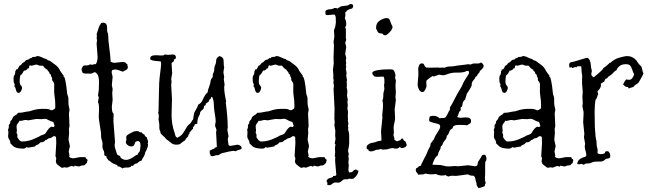

<svg xmlns="http://www.w3.org/2000/svg" viewBox="-20 -812 3199 948"><path d="M85.9 -255.9 117.2 -261.7Q125 -261.7 127.4 -263.2Q129.9 -264.6 148.4 -269.5Q167 -274.4 183.6 -274.4H207Q218.8 -274.4 224.6 -271Q230.5 -267.6 235.4 -267.6Q240.2 -267.6 252 -276.4Q252.9 -280.3 252.9 -284.2V-293Q252.9 -317.4 249.5 -336.4Q246.1 -355.5 247.6 -377.9Q249 -400.4 244.6 -405.8Q240.2 -411.1 238.3 -414.6Q236.3 -418 237.3 -421.9Q238.3 -425.8 234.9 -431.2Q231.4 -436.5 231.9 -439Q232.4 -441.4 231 -443.4Q229.5 -445.3 228 -445.8Q226.6 -446.3 225.1 -448.2Q223.6 -450.2 224.1 -451.2Q224.6 -452.1 223.1 -455.1Q221.7 -458 218.3 -460.4Q214.8 -462.9 213.9 -467.8Q201.2 -473.6 192.4 -487.3Q187.5 -488.3 182.1 -487.8Q176.8 -487.3 172.4 -488.8Q168 -490.2 165 -491.7Q162.1 -493.2 158.2 -493.2L135.7 -487.3Q134.8 -487.3 128.9 -489.3Q124 -488.3 124 -482.9Q124 -477.5 122.1 -474.6Q113.3 -474.6 113.3 -467.8Q108.4 -467.8 106.4 -464.8Q104.5 -461.9 98.6 -463.9Q94.7 -457 90.8 -450.2Q86.9 -443.4 80.1 -439.5Q77.1 -423.8 77.1 -410.2Q77.1 -396.5 83 -390.6Q88.9 -384.8 88.9 -378.4Q88.9 -372.1 84 -362.8Q79.1 -353.5 72.3 -353.5Q65.4 -353.5 63 -357.4Q60.5 -361.3 59.1 -366.2Q57.6 -371.1 56.6 -376.5Q55.7 -381.8 49.8 -387.7Q52.7 -387.7 52.7 -392.6Q52.7 -397.5 49.8 -401.4Q46.9 -405.3 46.9 -422.9Q46.9 -440.4 54.7 -445.3Q53.7 -445.3 53.7 -447.3L55.7 -456.1Q54.7 -456.1 54.7 -458L58.6 -463.9L57.6 -465.8Q58.6 -469.7 62 -469.2Q65.4 -468.8 67.4 -471.2Q69.3 -473.6 76.2 -487.3Q83 -489.3 85.4 -493.7Q87.9 -498 92.8 -502Q100.6 -504.9 103.5 -509.3Q106.4 -513.7 110.8 -515.6Q115.2 -517.6 120.6 -518.6Q126 -519.5 127.9 -525.4L130.9 -524.4Q135.7 -524.4 137.7 -527.8Q139.6 -531.2 148.9 -531.2Q158.2 -531.2 159.2 -533.2Q160.2 -535.2 167 -535.2Q173.8 -535.2 188 -528.3Q202.1 -521.5 205.1 -521.5H208Q214.8 -513.7 226.6 -511.7Q240.2 -501 253.4 -491.7Q266.6 -482.4 274.4 -467.8Q276.4 -465.8 275.9 -464.8Q275.4 -463.9 278.3 -460.4Q281.2 -457 284.2 -452.1Q287.1 -447.3 290 -443.8Q293 -440.4 293.5 -440.9Q293.9 -441.4 293.9 -433.6L294.9 -432.6L297.9 -430.7Q303.7 -416 307.6 -385.7Q311.5 -355.5 311.5 -351.1Q311.5 -346.7 313 -344.2Q314.5 -341.8 316.4 -334.5Q318.4 -327.1 317.9 -314Q317.4 -300.8 318.8 -292.5Q320.3 -284.2 321.8 -278.8Q323.2 -273.4 323.2 -267.6L320.3 -252.9L323.2 -189.5L320.3 -175.8L321.3 -154.3L318.4 -122.1L325.2 -90.8L319.3 -64.5L323.2 -43.9Q323.2 -40 320.3 -38.1Q330.1 -30.3 343.8 -30.3L374 -36.1H401.4Q403.3 -34.2 403.3 -32.2Q403.3 -30.3 405.8 -28.3Q408.2 -26.4 410.2 -25.4Q412.1 -24.4 412.1 -20.5Q412.1 -16.6 410.2 -14.2Q408.2 -11.7 410.2 -6.8Q404.3 -5.9 402.8 -2.4Q401.4 1 397.9 2.9Q394.5 4.9 387.7 4.9Q380.9 4.9 371.1 9.8Q367.2 8.8 361.3 8.8L349.6 5.9Q347.7 5.9 347.2 8.3Q346.7 10.7 343.8 10.7L335.9 7.8Q328.1 7.8 320.8 11.7Q313.5 15.6 309.6 15.6Q305.7 15.6 299.8 13.7L287.1 16.6Q284.2 16.6 279.3 12.7Q274.4 8.8 265.1 2Q255.9 -4.9 255.9 -16.6L257.8 -30.3L253.9 -41L257.8 -105.5L256.8 -132.8Q256.8 -139.6 246.1 -139.6Q243.2 -139.6 239.7 -136.7Q236.3 -133.8 232.9 -131.8Q229.5 -129.9 226.1 -129.9Q222.7 -129.9 218.8 -127.9Q214.8 -126 212.4 -123.5Q210 -121.1 204.1 -120.1Q196.3 -109.4 183.6 -109.4H180.7Q177.7 -108.4 175.8 -105.5Q173.8 -102.5 170.4 -100.1Q167 -97.7 161.6 -96.2Q156.2 -94.7 153.3 -88.9L120.1 -83Q115.2 -83 111.3 -85.9Q103.5 -78.1 95.7 -78.1Q56.6 -78.1 43.9 -91.8Q39.1 -97.7 32.2 -102.5L29.3 -116.2Q27.3 -121.1 24.9 -124Q22.5 -127 21 -132.8Q19.5 -138.7 20.5 -146Q21.5 -153.3 21.5 -160.2L19.5 -170.9L23.4 -181.6V-191.4Q23.4 -195.3 25.4 -197.3Q27.3 -199.2 29.3 -202.1Q31.2 -205.1 30.3 -208.5Q29.3 -211.9 35.2 -217.8Q41 -223.6 41 -226.1Q41 -228.5 44.4 -233.9Q47.9 -239.3 56.2 -243.2Q64.5 -247.1 69.3 -254.9Q78.1 -255.9 85.9 -255.9ZM235.4 -186.5 243.2 -184.6Q245.1 -184.6 246.6 -187Q248 -189.5 250 -189.5L243.2 -210Q231.4 -211.9 220.2 -218.8Q209 -225.6 202.1 -225.6L184.6 -223.6L159.2 -224.6L120.1 -217.8L107.4 -219.7Q99.6 -219.7 91.8 -216.8Q84 -213.9 76.2 -215.8Q74.2 -210 67.4 -202.1Q60.5 -194.3 62 -183.6Q63.5 -172.9 63.5 -166L61.5 -157.2Q61.5 -155.3 63 -153.3Q64.5 -151.4 65.4 -148.9Q66.4 -146.5 65.9 -143.6Q65.4 -140.6 65.4 -136.7Q65.4 -132.8 69.8 -127.9Q74.2 -123 76.2 -118.2L77.1 -119.1Q79.1 -119.1 80.6 -116.2Q82 -113.3 89.8 -113.3Q123 -113.3 158.2 -130.9L170.9 -136.7Q180.7 -143.6 191.9 -146.5Q203.1 -149.4 207 -157.2Q222.7 -183.6 234.4 -186.5Z M641.6 -163.1 658.2 -165Q663.1 -165 667.5 -161.1Q671.9 -157.2 678.7 -159.2Q681.6 -152.3 693.4 -147.5Q694.3 -138.7 705.1 -133.8Q706.1 -126 709 -120.6Q711.9 -115.2 710.9 -107.4V-105.5L708 -103.5Q708 -101.6 709.5 -101.6Q710.9 -101.6 710.9 -96.2Q710.9 -90.8 706.5 -79.1Q702.1 -67.4 697.3 -60.5Q695.3 -46.9 689.5 -38.6Q683.6 -30.3 678.7 -18.6Q669.9 -17.6 663.1 -10.7Q656.2 -3.9 653.3 -4.4Q650.4 -4.9 645 -2Q639.6 1 636.7 7.8L631.8 5.9Q628.9 5.9 627 9.3Q625 12.7 619.1 14.2Q613.3 15.6 603.5 15.1Q593.8 14.6 584 19.5Q571.3 8.8 561.5 9.8Q559.6 2.9 551.8 0.5Q543.9 -2 537.6 -5.4Q531.2 -8.8 525.9 -13.7Q520.5 -18.6 513.7 -21.5Q512.7 -27.3 508.8 -29.8Q504.9 -32.2 505.9 -40L495.1 -44.9V-48.8Q495.1 -63.5 491.7 -68.4Q488.3 -73.2 486.8 -80.1Q485.4 -86.9 485.8 -92.3Q486.3 -97.7 486.3 -104Q486.3 -110.4 482.4 -121.1Q478.5 -131.8 479 -140.1Q479.5 -148.4 478 -160.2Q476.6 -171.9 473.6 -189.5Q470.7 -207 468.8 -221.2Q466.8 -235.4 467.8 -245.6Q468.8 -255.9 468.8 -265.6V-282.2Q468.8 -294.9 466.3 -300.8Q463.9 -306.6 463.9 -309.6L467.8 -330.1L463.9 -340.8L467.8 -368.2L468.8 -404.3Q468.8 -433.6 461.4 -444.3Q454.1 -455.1 448.7 -455.1Q443.4 -455.1 437.5 -451.2Q431.6 -447.3 423.3 -448.2Q415 -449.2 410.2 -449.2L403.3 -448.2L388.7 -451.2Q382.8 -462.9 382.8 -468.8Q382.8 -474.6 385.7 -478.5Q388.7 -482.4 390.6 -487.3Q397.5 -489.3 408.7 -489.3Q419.9 -489.3 424.8 -495.1Q427.7 -492.2 432.6 -492.2Q437.5 -492.2 442.4 -494.1Q447.3 -496.1 453.1 -495.1Q461.9 -508.8 461.9 -531.2L457 -596.7L459 -612.3L457 -627Q459 -632.8 459 -634.8L457 -640.6Q457 -643.6 461.4 -656.7Q465.8 -669.9 467.8 -676.3Q469.7 -682.6 471.2 -685.5Q472.7 -688.5 475.6 -691.4Q478.5 -694.3 478.5 -698.2H482.4L488.3 -700.2Q508.8 -700.2 508.8 -675.8V-663.1Q508.8 -654.3 513.7 -644.5Q514.6 -610.4 519.5 -576.7Q524.4 -543 526.4 -507.8Q535.2 -502 546.9 -502L583 -505.9Q597.7 -505.9 601.6 -500.5Q605.5 -495.1 609.4 -495.1L608.4 -492.2L611.3 -481.4Q611.3 -470.7 602.5 -466.8Q593.8 -462.9 586.9 -458Q559.6 -468.8 549.8 -468.8Q540 -468.8 534.2 -465.8Q531.2 -460 531.2 -455.1L536.1 -432.6L532.2 -391.6L536.1 -372.1L534.2 -352.5L536.1 -318.4L532.2 -286.1Q532.2 -255.9 540 -252Q541 -251 541 -247.1L540 -213.9L547.9 -111.3L545.9 -94.7Q545.9 -87.9 549.8 -76.2Q553.7 -64.5 555.7 -57.6Q557.6 -50.8 559.6 -48.3Q561.5 -45.9 565.4 -44.9Q569.3 -43.9 571.8 -42Q574.2 -40 574.2 -38.1Q574.2 -36.1 576.2 -33.2Q578.1 -30.3 585.9 -26.4Q593.8 -22.5 602.1 -22.5Q610.4 -22.5 619.6 -26.4Q628.9 -30.3 635.7 -34.7Q642.6 -39.1 648.4 -43.5Q654.3 -47.9 661.1 -48.8L660.2 -50.8Q660.2 -54.7 664.6 -58.1Q668.9 -61.5 670.9 -67.4L673.8 -92.8Q673.8 -115.2 661.6 -115.2Q649.4 -115.2 647 -107.4Q644.5 -99.6 639.6 -91.8Q634.8 -88.9 628.9 -88.9Q612.3 -88.9 601.6 -105.5V-114.3Q601.6 -120.1 605.5 -120.1Q603.5 -122.1 603.5 -125V-137.7Q605.5 -144.5 616.7 -150.4Q627.9 -156.2 633.3 -159.2Q638.7 -162.1 641.6 -163.1Z M1109.4 -63.5 1085 -57.6Q1077.1 -57.6 1069.8 -52.7Q1062.5 -47.9 1058.6 -46.4Q1054.7 -44.9 1052.2 -45.4Q1049.8 -45.9 1047.9 -45.9L1032.2 -41H1026.4L1023.4 -42Q1019.5 -40 1020 -43Q1020.5 -45.9 1019 -48.8Q1017.6 -51.8 1016.6 -52.7Q1015.6 -53.7 1015.6 -58.6V-69.3Q1022.5 -70.3 1026.4 -73.7Q1030.3 -77.1 1038.1 -77.1Q1038.1 -83 1043.5 -83.5Q1048.8 -84 1050.8 -87.9L1046.9 -159.2L1048.8 -168.9Q1048.8 -174.8 1045.4 -180.7Q1042 -186.5 1042 -194.3L1044.9 -210.9Q1044.9 -224.6 1042.5 -237.8Q1040 -251 1038.1 -266.6Q1036.1 -282.2 1035.6 -299.8Q1035.2 -317.4 1027.3 -334H1025.4Q1023.4 -334 1022.5 -330.1Q1021.5 -326.2 1019.5 -324.2Q1011.7 -319.3 1010.7 -310.5Q1006.8 -308.6 1003.9 -305.7Q1001 -302.7 996.1 -300.8V-298.8Q997.1 -293.9 993.7 -292Q990.2 -290 987.3 -288.1V-286.1Q987.3 -275.4 980 -270Q972.7 -264.6 969.7 -259.8Q966.8 -254.9 967.3 -252.4Q967.8 -250 966.8 -247.6Q965.8 -245.1 964.8 -244.1Q954.1 -227.5 954.1 -201.2L941.4 -198.2Q941.4 -190.4 936.5 -187.5Q931.6 -184.6 933.6 -175.8Q927.7 -173.8 924.8 -168Q921.9 -162.1 916 -159.2V-156.2Q916 -151.4 913.1 -149.9Q910.2 -148.4 910.2 -143.6Q910.2 -138.7 904.3 -133.8Q898.4 -128.9 897 -125Q895.5 -121.1 893.6 -119.1L881.8 -111.3Q874 -105.5 869.6 -101.6Q865.2 -97.7 851.1 -97.7Q836.9 -97.7 828.1 -104Q819.3 -110.4 814 -115.2Q808.6 -120.1 800.8 -125Q795.9 -132.8 786.1 -140.6Q776.4 -148.4 773.9 -152.8Q771.5 -157.2 772 -160.2Q772.5 -163.1 769.5 -167Q766.6 -170.9 766.6 -182.6V-198.2Q762.7 -221.7 762.7 -223.6L764.6 -240.2L760.7 -258.8L762.7 -260.7L764.6 -347.7Q764.6 -404.3 770 -444.8Q775.4 -485.4 775.4 -494.6Q775.4 -503.9 773.4 -508.8Q760.7 -510.7 747.6 -511.2Q734.4 -511.7 722.7 -517.6Q721.7 -519.5 721.7 -524.4Q721.7 -541 757.8 -539.1Q766.6 -538.1 771.5 -538.1H780.3Q784.2 -538.1 789.1 -539.1L793 -543L810.5 -541L832 -543Q848.6 -543 848.6 -528.3Q848.6 -520.5 837.9 -517.6Q838.9 -516.6 838.9 -512.7Q838.9 -508.8 833 -505.4Q827.1 -502 827.1 -499L830.1 -450.2L825.2 -420.9L827.1 -409.2L825.2 -392.6L829.1 -324.2L827.1 -244.1Q827.1 -198.2 841.8 -157.2Q843.8 -150.4 845.7 -143.1Q847.7 -135.7 854.5 -131.8Q873 -139.6 881.8 -151.9Q890.6 -164.1 895 -172.4Q899.4 -180.7 903.8 -187Q908.2 -193.4 911.6 -195.8Q915 -198.2 918.9 -202.1Q922.9 -206.1 925.8 -211.9Q928.7 -217.8 933.6 -222.7Q935.5 -232.4 936.5 -242.7Q937.5 -252.9 940.4 -257.8Q958 -287.1 958 -294.9Q971.7 -300.8 979.5 -316.4Q993.2 -347.7 1004.9 -355.5Q1006.8 -370.1 1013.2 -385.7Q1019.5 -401.4 1019.5 -409.7Q1019.5 -418 1031.2 -433.6Q1030.3 -434.6 1030.3 -440.9Q1030.3 -447.3 1034.2 -453.1Q1038.1 -459 1038.1 -470.2Q1038.1 -481.4 1040.5 -485.8Q1043 -490.2 1044.9 -497.1Q1046.9 -503.9 1046.9 -508.8Q1046.9 -513.7 1047.9 -517.6Q1047.9 -525.4 1063.5 -535.2Q1082 -530.3 1083.5 -517.1Q1085 -503.9 1085 -489.3L1086.9 -480.5L1083 -455.1L1086.9 -431.6L1085 -421.9L1088.9 -394.5L1086.9 -381.8Q1086.9 -365.2 1090.3 -343.8Q1093.8 -322.3 1095.2 -317.9Q1096.7 -313.5 1096.7 -310.5Q1096.7 -307.6 1094.7 -306.6Q1104.5 -230.5 1104.5 -181.6L1102.5 -170.9L1108.4 -139.6L1104.5 -126L1108.4 -95.7Q1112.3 -91.8 1119.1 -91.8L1152.3 -97.7Q1157.2 -97.7 1165 -93.3Q1172.9 -88.9 1172.9 -82Q1172.9 -75.2 1164.1 -73.2Q1155.3 -71.3 1151.9 -69.8Q1148.4 -68.4 1147 -66.9Q1145.5 -65.4 1143.6 -65.4L1131.8 -67.4Z M1266.6 -255.9 1297.9 -261.7Q1305.7 -261.7 1308.1 -263.2Q1310.5 -264.6 1329.1 -269.5Q1347.7 -274.4 1364.3 -274.4H1387.7Q1399.4 -274.4 1405.3 -271Q1411.1 -267.6 1416 -267.6Q1420.9 -267.6 1432.6 -276.4Q1433.6 -280.3 1433.6 -284.2V-293Q1433.6 -317.4 1430.2 -336.4Q1426.8 -355.5 1428.2 -377.9Q1429.7 -400.4 1425.3 -405.8Q1420.9 -411.1 1418.9 -414.6Q1417 -418 1418 -421.9Q1418.9 -425.8 1415.5 -431.2Q1412.1 -436.5 1412.6 -439Q1413.1 -441.4 1411.6 -443.4Q1410.2 -445.3 1408.7 -445.8Q1407.2 -446.3 1405.8 -448.2Q1404.3 -450.2 1404.8 -451.2Q1405.3 -452.1 1403.8 -455.1Q1402.3 -458 1398.9 -460.4Q1395.5 -462.9 1394.5 -467.8Q1381.8 -473.6 1373 -487.3Q1368.2 -488.3 1362.8 -487.8Q1357.4 -487.3 1353 -488.8Q1348.6 -490.2 1345.7 -491.7Q1342.8 -493.2 1338.9 -493.2L1316.4 -487.3Q1315.4 -487.3 1309.6 -489.3Q1304.7 -488.3 1304.7 -482.9Q1304.7 -477.5 1302.7 -474.6Q1293.9 -474.6 1293.9 -467.8Q1289.1 -467.8 1287.1 -464.8Q1285.2 -461.9 1279.3 -463.9Q1275.4 -457 1271.5 -450.2Q1267.6 -443.4 1260.7 -439.5Q1257.8 -423.8 1257.8 -410.2Q1257.8 -396.5 1263.7 -390.6Q1269.5 -384.8 1269.5 -378.4Q1269.5 -372.1 1264.6 -362.8Q1259.8 -353.5 1252.9 -353.5Q1246.1 -353.5 1243.7 -357.4Q1241.2 -361.3 1239.7 -366.2Q1238.3 -371.1 1237.3 -376.5Q1236.3 -381.8 1230.5 -387.7Q1233.4 -387.7 1233.4 -392.6Q1233.4 -397.5 1230.5 -401.4Q1227.5 -405.3 1227.5 -422.9Q1227.5 -440.4 1235.4 -445.3Q1234.4 -445.3 1234.4 -447.3L1236.3 -456.1Q1235.4 -456.1 1235.4 -458L1239.3 -463.9L1238.3 -465.8Q1239.3 -469.7 1242.7 -469.2Q1246.1 -468.8 1248 -471.2Q1250 -473.6 1256.8 -487.3Q1263.7 -489.3 1266.1 -493.7Q1268.6 -498 1273.4 -502Q1281.2 -504.9 1284.2 -509.3Q1287.1 -513.7 1291.5 -515.6Q1295.9 -517.6 1301.3 -518.6Q1306.6 -519.5 1308.6 -525.4L1311.5 -524.4Q1316.4 -524.4 1318.4 -527.8Q1320.3 -531.2 1329.6 -531.2Q1338.9 -531.2 1339.8 -533.2Q1340.8 -535.2 1347.7 -535.2Q1354.5 -535.2 1368.7 -528.3Q1382.8 -521.5 1385.7 -521.5H1388.7Q1395.5 -513.7 1407.2 -511.7Q1420.9 -501 1434.1 -491.7Q1447.3 -482.4 1455.1 -467.8Q1457 -465.8 1456.5 -464.8Q1456.1 -463.9 1459 -460.4Q1461.9 -457 1464.8 -452.1Q1467.8 -447.3 1470.7 -443.8Q1473.6 -440.4 1474.1 -440.9Q1474.6 -441.4 1474.6 -433.6L1475.6 -432.6L1478.5 -430.7Q1484.4 -416 1488.3 -385.7Q1492.2 -355.5 1492.2 -351.1Q1492.2 -346.7 1493.7 -344.2Q1495.1 -341.8 1497.1 -334.5Q1499 -327.1 1498.5 -314Q1498 -300.8 1499.5 -292.5Q1501 -284.2 1502.4 -278.8Q1503.9 -273.4 1503.9 -267.6L1501 -252.9L1503.9 -189.5L1501 -175.8L1502 -154.3L1499 -122.1L1505.9 -90.8L1500 -64.5L1503.9 -43.9Q1503.9 -40 1501 -38.1Q1510.7 -30.3 1524.4 -30.3L1554.7 -36.1H1582Q1584 -34.2 1584 -32.2Q1584 -30.3 1586.4 -28.3Q1588.9 -26.4 1590.8 -25.4Q1592.8 -24.4 1592.8 -20.5Q1592.8 -16.6 1590.8 -14.2Q1588.9 -11.7 1590.8 -6.8Q1585 -5.9 1583.5 -2.4Q1582 1 1578.6 2.9Q1575.2 4.9 1568.4 4.9Q1561.5 4.9 1551.8 9.8Q1547.9 8.8 1542 8.8L1530.3 5.9Q1528.3 5.9 1527.8 8.3Q1527.3 10.7 1524.4 10.7L1516.6 7.8Q1508.8 7.8 1501.5 11.7Q1494.1 15.6 1490.2 15.6Q1486.3 15.6 1480.5 13.7L1467.8 16.6Q1464.8 16.6 1460 12.7Q1455.1 8.8 1445.8 2Q1436.5 -4.9 1436.5 -16.6L1438.5 -30.3L1434.6 -41L1438.5 -105.5L1437.5 -132.8Q1437.5 -139.6 1426.8 -139.6Q1423.8 -139.6 1420.4 -136.7Q1417 -133.8 1413.6 -131.8Q1410.2 -129.9 1406.7 -129.9Q1403.3 -129.9 1399.4 -127.9Q1395.5 -126 1393.1 -123.5Q1390.6 -121.1 1384.8 -120.1Q1377 -109.4 1364.3 -109.4H1361.3Q1358.4 -108.4 1356.4 -105.5Q1354.5 -102.5 1351.1 -100.1Q1347.7 -97.7 1342.3 -96.2Q1336.9 -94.7 1334 -88.9L1300.8 -83Q1295.9 -83 1292 -85.9Q1284.2 -78.1 1276.4 -78.1Q1237.3 -78.1 1224.6 -91.8Q1219.7 -97.7 1212.9 -102.5L1210 -116.2Q1208 -121.1 1205.6 -124Q1203.1 -127 1201.7 -132.8Q1200.2 -138.7 1201.2 -146Q1202.1 -153.3 1202.1 -160.2L1200.2 -170.9L1204.1 -181.6V-191.4Q1204.1 -195.3 1206.1 -197.3Q1208 -199.2 1210 -202.1Q1211.9 -205.1 1210.9 -208.5Q1210 -211.9 1215.8 -217.8Q1221.7 -223.6 1221.7 -226.1Q1221.7 -228.5 1225.1 -233.9Q1228.5 -239.3 1236.8 -243.2Q1245.1 -247.1 1250 -254.9Q1258.8 -255.9 1266.6 -255.9ZM1416 -186.5 1423.8 -184.6Q1425.8 -184.6 1427.2 -187Q1428.7 -189.5 1430.7 -189.5L1423.8 -210Q1412.1 -211.9 1400.9 -218.8Q1389.6 -225.6 1382.8 -225.6L1365.2 -223.6L1339.8 -224.6L1300.8 -217.8L1288.1 -219.7Q1280.3 -219.7 1272.5 -216.8Q1264.6 -213.9 1256.8 -215.8Q1254.9 -210 1248 -202.1Q1241.2 -194.3 1242.7 -183.6Q1244.1 -172.9 1244.1 -166L1242.2 -157.2Q1242.2 -155.3 1243.7 -153.3Q1245.1 -151.4 1246.1 -148.9Q1247.1 -146.5 1246.6 -143.6Q1246.1 -140.6 1246.1 -136.7Q1246.1 -132.8 1250.5 -127.9Q1254.9 -123 1256.8 -118.2L1257.8 -119.1Q1259.8 -119.1 1261.2 -116.2Q1262.7 -113.3 1270.5 -113.3Q1303.7 -113.3 1338.9 -130.9L1351.6 -136.7Q1361.3 -143.6 1372.6 -146.5Q1383.8 -149.4 1387.7 -157.2Q1403.3 -183.6 1415 -186.5Z M1640.6 51.8 1634.8 -14.6V-32.2L1636.7 -34.2L1632.8 -40L1634.8 -58.6L1633.8 -79.1Q1633.8 -88.9 1636.7 -97.7Q1632.8 -101.6 1632.8 -105.5L1636.7 -125L1634.8 -143.6L1635.7 -166L1630.9 -194.3L1632.8 -209L1630.9 -225.6L1631.8 -276.4L1627 -372.1L1628.9 -389.6L1626 -403.3Q1626 -408.2 1627 -411.6Q1627.9 -415 1627 -419.9Q1625 -424.8 1625.5 -429.2Q1626 -433.6 1626 -439.5L1624 -467.8L1627.9 -500Q1627 -507.8 1627 -516.6V-533.2L1628.9 -586.9L1627 -605.5L1630.9 -631.8L1628.9 -662.1Q1628.9 -664.1 1631.8 -670.4Q1634.8 -676.8 1635.3 -681.2Q1635.7 -685.5 1637.2 -692.4Q1638.7 -699.2 1638.2 -708.5Q1637.7 -717.8 1637.7 -725.1Q1637.7 -732.4 1632.8 -739.3L1627 -740.2L1599.6 -737.3Q1586.9 -737.3 1586.9 -743.2V-757.8Q1593.8 -765.6 1607.9 -766.1Q1622.1 -766.6 1630.9 -772.5H1636.7Q1642.6 -772.5 1645.5 -769.5L1664.1 -781.2H1668L1697.3 -785.2Q1701.2 -787.1 1704.6 -789.6Q1708 -792 1714.4 -792Q1720.7 -792 1723.6 -785.2Q1723.6 -771.5 1716.3 -769.5Q1709 -767.6 1704.6 -766.1Q1700.2 -764.6 1698.2 -762.2Q1696.3 -759.8 1693.4 -761.7Q1691.4 -753.9 1684.6 -751Q1685.5 -747.1 1685.5 -739.3Q1685.5 -731.4 1682.6 -721.7Q1689.5 -709 1689.5 -695.3Q1689.5 -681.6 1687 -681.6Q1684.6 -681.6 1684.6 -678.7L1687.5 -668Q1688.5 -657.2 1688 -647Q1687.5 -636.7 1687.5 -626L1689.5 -615.2L1684.6 -600.6L1689.5 -580.1L1684.6 -544.9L1689.5 -527.3L1687.5 -511.7L1689.5 -501L1687.5 -491.2L1689.5 -482.4L1687.5 -471.7L1691.4 -451.2L1689.5 -438.5L1693.4 -416L1691.4 -407.2L1693.4 -397.5L1691.4 -392.6L1693.4 -389.6L1691.4 -381.8L1695.3 -363.3L1693.4 -339.8L1697.3 -319.3L1695.3 -308.6L1697.3 -292L1695.3 -278.3L1698.2 -258.8L1697.3 -236.3L1698.2 -225.6L1697.3 -218.8L1700.2 -202.1L1698.2 -188.5L1700.2 -179.7L1698.2 -174.8L1702.1 -159.2Q1704.1 -151.4 1704.1 -142.6V-105.5Q1704.1 -95.7 1702.1 -85.9L1698.2 -67.4L1702.1 -52.7L1700.2 -38.1L1702.1 -27.3L1700.2 -10.7L1702.1 3.9L1700.2 25.4Q1700.2 34.2 1704.1 39.1H1708Q1718.8 39.1 1724.6 31.7Q1730.5 24.4 1738.3 25.4H1741.2V29.3H1746.1Q1749 29.3 1750 31.2Q1748 51.8 1726.6 69.3Q1718.8 71.3 1712.9 71.3Q1707 71.3 1704.1 69.3Q1699.2 74.2 1688 73.2Q1676.8 72.3 1669.4 79.6Q1662.1 86.9 1655.8 88.9Q1649.4 90.8 1643.1 89.4Q1636.7 87.9 1630.4 89.8Q1624 91.8 1618.7 97.2Q1613.3 102.5 1605.5 102.5L1600.6 101.6Q1595.7 103.5 1596.2 99.1Q1596.7 94.7 1596.7 91.8V89.8Q1592.8 88.9 1592.8 81.1V79.1Q1598.6 69.3 1609.4 66.9Q1620.1 64.5 1624 61.5V59.6Q1624 55.7 1630.4 56.6Q1636.7 57.6 1640.6 51.8Z M1867.2 -243.2Q1871.1 -278.3 1871.1 -292.5Q1871.1 -306.6 1868.2 -316.4Q1873 -326.2 1872.6 -336.4Q1872.1 -346.7 1873.5 -354.5Q1875 -362.3 1876.5 -365.7Q1877.9 -369.1 1877.9 -373L1876 -393.6Q1877.9 -396.5 1877.9 -402.3V-417Q1877.9 -426.8 1874 -433.6H1868.2L1842.8 -432.6Q1835 -432.6 1826.2 -435.5Q1824.2 -441.4 1821.3 -442.9Q1818.4 -444.3 1818.4 -449.2Q1818.4 -454.1 1819.3 -456.1Q1835.9 -469.7 1903.3 -469.7Q1916 -469.7 1920.9 -467.3Q1925.8 -464.8 1929.2 -454.6Q1932.6 -444.3 1932.6 -439.5L1930.7 -427.7L1934.6 -415L1932.6 -386.7L1934.6 -358.4L1932.6 -332L1934.6 -318.4L1928.7 -272.5L1930.7 -228.5Q1930.7 -219.7 1928.7 -212.4Q1926.8 -205.1 1924.8 -195.3Q1922.9 -185.5 1923.8 -174.8Q1924.8 -164.1 1924.8 -157.7Q1924.8 -151.4 1923.8 -151.4Q1922.9 -151.4 1922.9 -146.5Q1922.9 -141.6 1925.8 -135.3Q1928.7 -128.9 1926.8 -122.1Q1938.5 -114.3 1939.5 -114.3L1958 -120.1Q1958 -127.9 1968.8 -127.9Q1971.7 -127.9 1971.2 -124Q1970.7 -120.1 1974.6 -118.2Q1978.5 -116.2 1981 -113.8Q1983.4 -111.3 1984.9 -106Q1986.3 -100.6 1988.3 -96.7Q1987.3 -89.8 1980 -85.4Q1972.7 -81.1 1965.3 -81.1Q1958 -81.1 1954.1 -86.9Q1946.3 -78.1 1936 -78.1Q1925.8 -78.1 1918.9 -81.1Q1910.2 -81.1 1889.6 -74.2H1883.8L1871.1 -73.2Q1865.2 -73.2 1861.3 -76.2Q1847.7 -72.3 1837.9 -72.3Q1822.3 -64.5 1810.5 -64.5Q1798.8 -64.5 1798.8 -74.2Q1790 -74.2 1790 -83Q1790 -91.8 1794.9 -95.7Q1805.7 -105.5 1817.9 -106.9Q1830.1 -108.4 1838.9 -112.3Q1847.7 -116.2 1853.5 -116.2Q1859.4 -116.2 1863.3 -118.2V-127.9L1861.3 -164.1L1868.2 -231.4ZM1864.3 -646.5 1850.6 -648.4Q1848.6 -651.4 1845.7 -654.3Q1842.8 -657.2 1841.3 -662.1Q1839.8 -667 1838.4 -667Q1836.9 -667 1836.9 -676.8Q1836.9 -686.5 1841.8 -696.3Q1846.7 -706.1 1861.8 -714.4Q1877 -722.7 1888.7 -722.7Q1900.4 -722.7 1903.8 -714.8Q1907.2 -707 1909.7 -699.2Q1912.1 -691.4 1915 -687Q1918 -682.6 1918 -677.7Q1918 -668 1903.8 -652.8Q1889.6 -637.7 1881.3 -637.7Q1873 -637.7 1868.2 -646.5Z M2147.5 -443.4 2124 -434.6Q2119.1 -434.6 2115.2 -436.5Q2093.8 -422.9 2085.9 -414.1Q2084 -408.2 2085 -401.4Q2085.9 -394.5 2085.9 -387.7Q2085.9 -380.9 2079.6 -369.1Q2073.2 -357.4 2066.4 -357.4Q2054.7 -357.4 2048.3 -370.6Q2042 -383.8 2042 -393.6L2045.9 -446.3L2044.9 -472.7Q2044.9 -480.5 2049.3 -489.7Q2053.7 -499 2063 -499Q2072.3 -499 2074.2 -491.7Q2076.2 -484.4 2084 -478.5Q2098.6 -477.5 2112.8 -478Q2127 -478.5 2141.6 -478.5L2153.3 -477.5L2165 -478.5L2174.8 -477.5L2184.6 -481.4Q2193.4 -484.4 2203.1 -483.9Q2212.9 -483.4 2224.6 -485.8Q2236.3 -488.3 2251 -489.7Q2265.6 -491.2 2280.3 -493.2L2291 -495.1L2301.8 -493.2Q2303.7 -493.2 2306.2 -494.6Q2308.6 -496.1 2314 -497.6Q2319.3 -499 2327.6 -498.5Q2335.9 -498 2345.7 -499L2353.5 -502.9Q2358.4 -502.9 2363.3 -497.1Q2368.2 -491.2 2368.2 -485.8Q2368.2 -480.5 2361.3 -472.7Q2354.5 -464.8 2349.6 -461.9Q2348.6 -455.1 2343.8 -450.7Q2338.9 -446.3 2336.9 -440.9Q2335 -435.5 2328.1 -432.6Q2326.2 -424.8 2320.3 -418.9Q2314.5 -413.1 2311.5 -406.7Q2308.6 -400.4 2309.1 -396Q2309.6 -391.6 2308.1 -387.7Q2306.6 -383.8 2303.7 -378.4Q2300.8 -373 2296.9 -367.2Q2293 -361.3 2289.6 -356Q2286.1 -350.6 2284.2 -348.6V-345.7L2276.4 -320.3Q2274.4 -318.4 2272.5 -316.9Q2270.5 -315.4 2267.6 -310.5Q2264.6 -305.7 2263.7 -297.9Q2262.7 -290 2259.8 -284.2L2254.9 -282.2Q2253.9 -279.3 2254.4 -276.4Q2254.9 -273.4 2254.9 -271.5V-267.6Q2247.1 -261.7 2244.6 -252Q2242.2 -242.2 2237.3 -234.4Q2244.1 -230.5 2253.9 -230.5L2280.3 -232.4Q2305.7 -232.4 2305.7 -214.8Q2305.7 -204.1 2299.8 -201.7Q2293.9 -199.2 2287.1 -193.4Q2275.4 -195.3 2248 -195.3Q2220.7 -195.3 2216.8 -185.5Q2214.8 -181.6 2213.9 -177.7Q2204.1 -173.8 2199.7 -164.1Q2195.3 -154.3 2193.4 -149.4Q2191.4 -144.5 2186.5 -142.6Q2185.5 -128.9 2178.7 -121.6Q2171.9 -114.3 2168 -106.4Q2164.1 -98.6 2163.1 -94.7Q2162.1 -90.8 2157.2 -91.8Q2156.2 -78.1 2149.9 -68.4Q2143.6 -58.6 2141.6 -44.9Q2129.9 -37.1 2122.6 -20Q2115.2 -2.9 2115.2 1Q2118.2 2 2137.7 2Q2157.2 2 2169.4 5.9Q2181.6 9.8 2194.3 9.8Q2207 9.8 2220.7 7.8L2244.1 8.8L2291 3.9L2325.2 8.8Q2336.9 8.8 2337.9 -0.5Q2338.9 -9.8 2341.3 -14.2Q2343.8 -18.6 2346.7 -22.5Q2349.6 -26.4 2353 -32.2Q2356.4 -38.1 2358.9 -43Q2361.3 -47.9 2372.1 -47.9L2376 -46.9Q2381.8 -38.1 2381.8 -28.3Q2381.8 -18.6 2376 -12.7Q2375 7.8 2375.5 28.3Q2376 48.8 2374 70.3Q2376 70.3 2376 72.3L2374 76.2L2377.9 89.8Q2377.9 94.7 2375.5 97.7Q2373 100.6 2374 106.4Q2354.5 116.2 2341.8 116.2Q2337.9 108.4 2335 105Q2332 101.6 2333 92.8Q2329.1 85 2327.6 73.2Q2326.2 61.5 2318.4 55.7Q2297.9 55.7 2291 48.8L2232.4 56.6L2212.9 55.7Q2202.1 55.7 2195.3 59.6Q2186.5 58.6 2178.7 51.8Q2175.8 54.7 2161.6 54.7Q2147.5 54.7 2131.8 46.9Q2122.1 48.8 2108.9 48.8Q2095.7 48.8 2080.1 44.9Q2072.3 49.8 2063.5 49.3Q2054.7 48.8 2044.9 50.8Q2043 44.9 2038.1 40Q2033.2 35.2 2033.2 31.2Q2033.2 27.3 2033.2 23.4Q2033.2 19.5 2037.6 17.6Q2042 15.6 2044.9 13.7L2046.9 9.8Q2050.8 7.8 2054.2 7.3Q2057.6 6.8 2059.6 3.9Q2059.6 -2 2063 -6.8Q2066.4 -11.7 2068.8 -18.1Q2071.3 -24.4 2077.1 -34.2Q2083 -43.9 2086.4 -52.7Q2089.8 -61.5 2092.8 -68.4Q2095.7 -75.2 2098.6 -80.1Q2101.6 -85 2103.5 -88.9Q2105.5 -92.8 2105.5 -97.2Q2105.5 -101.6 2106.9 -104.5Q2108.4 -107.4 2110.8 -109.4Q2113.3 -111.3 2114.7 -112.8Q2116.2 -114.3 2115.7 -115.7Q2115.2 -117.2 2116.2 -118.2L2120.1 -120.1Q2123 -125 2124.5 -129.9Q2126 -134.8 2129.9 -142.1Q2133.8 -149.4 2143.6 -163.6Q2153.3 -177.7 2153.3 -186.5Q2153.3 -195.3 2147.5 -198.2Q2141.6 -201.2 2123.5 -205.1Q2105.5 -209 2099.6 -213.9Q2098.6 -216.8 2098.6 -220.7L2101.6 -236.3Q2108.4 -240.2 2122.6 -240.2Q2136.7 -240.2 2151.4 -227.5Q2157.2 -230.5 2165 -229.5Q2172.9 -228.5 2177.7 -231.4Q2183.6 -235.4 2190.4 -250Q2196.3 -264.6 2201.2 -269.5Q2202.1 -272.5 2201.7 -274.4Q2201.2 -276.4 2201.2 -279.3Q2201.2 -282.2 2210.9 -296.9Q2221.7 -317.4 2232.4 -337.9Q2243.2 -358.4 2252 -372.1Q2260.7 -385.7 2264.2 -395Q2267.6 -404.3 2272.5 -412.1L2285.2 -432.6Q2288.1 -438.5 2292 -443.4Q2295.9 -448.2 2295.9 -455.1Q2295.9 -461.9 2287.1 -461.9Q2283.2 -461.9 2279.8 -459.5Q2276.4 -457 2265.1 -455.1Q2253.9 -453.1 2235.8 -453.6Q2217.8 -454.1 2204.6 -450.7Q2191.4 -447.3 2183.6 -443.8Q2175.8 -440.4 2167 -440.4Z M2484.4 -255.9 2515.6 -261.7Q2523.4 -261.7 2525.9 -263.2Q2528.3 -264.6 2546.9 -269.5Q2565.4 -274.4 2582 -274.4H2605.5Q2617.2 -274.4 2623 -271Q2628.9 -267.6 2633.8 -267.6Q2638.7 -267.6 2650.4 -276.4Q2651.4 -280.3 2651.4 -284.2V-293Q2651.4 -317.4 2647.9 -336.4Q2644.5 -355.5 2646 -377.9Q2647.5 -400.4 2643.1 -405.8Q2638.7 -411.1 2636.7 -414.6Q2634.8 -418 2635.7 -421.9Q2636.7 -425.8 2633.3 -431.2Q2629.9 -436.5 2630.4 -439Q2630.9 -441.4 2629.4 -443.4Q2627.9 -445.3 2626.5 -445.8Q2625 -446.3 2623.5 -448.2Q2622.1 -450.2 2622.6 -451.2Q2623 -452.1 2621.6 -455.1Q2620.1 -458 2616.7 -460.4Q2613.3 -462.9 2612.3 -467.8Q2599.6 -473.6 2590.8 -487.3Q2585.9 -488.3 2580.6 -487.8Q2575.2 -487.3 2570.8 -488.8Q2566.4 -490.2 2563.5 -491.7Q2560.5 -493.2 2556.6 -493.2L2534.2 -487.3Q2533.2 -487.3 2527.3 -489.3Q2522.5 -488.3 2522.5 -482.9Q2522.5 -477.5 2520.5 -474.6Q2511.7 -474.6 2511.7 -467.8Q2506.8 -467.8 2504.9 -464.8Q2502.9 -461.9 2497.1 -463.9Q2493.2 -457 2489.3 -450.2Q2485.4 -443.4 2478.5 -439.5Q2475.6 -423.8 2475.6 -410.2Q2475.6 -396.5 2481.4 -390.6Q2487.3 -384.8 2487.3 -378.4Q2487.3 -372.1 2482.4 -362.8Q2477.5 -353.5 2470.7 -353.5Q2463.9 -353.5 2461.4 -357.4Q2459 -361.3 2457.5 -366.2Q2456.1 -371.1 2455.1 -376.5Q2454.1 -381.8 2448.2 -387.7Q2451.2 -387.7 2451.2 -392.6Q2451.2 -397.5 2448.2 -401.4Q2445.3 -405.3 2445.3 -422.9Q2445.3 -440.4 2453.1 -445.3Q2452.1 -445.3 2452.1 -447.3L2454.1 -456.1Q2453.1 -456.1 2453.1 -458L2457 -463.9L2456.1 -465.8Q2457 -469.7 2460.4 -469.2Q2463.9 -468.8 2465.8 -471.2Q2467.8 -473.6 2474.6 -487.3Q2481.4 -489.3 2483.9 -493.7Q2486.3 -498 2491.2 -502Q2499 -504.9 2502 -509.3Q2504.9 -513.7 2509.3 -515.6Q2513.7 -517.6 2519 -518.6Q2524.4 -519.5 2526.4 -525.4L2529.3 -524.4Q2534.2 -524.4 2536.1 -527.8Q2538.1 -531.2 2547.4 -531.2Q2556.6 -531.2 2557.6 -533.2Q2558.6 -535.2 2565.4 -535.2Q2572.3 -535.2 2586.4 -528.3Q2600.6 -521.5 2603.5 -521.5H2606.4Q2613.3 -513.7 2625 -511.7Q2638.7 -501 2651.9 -491.7Q2665 -482.4 2672.9 -467.8Q2674.8 -465.8 2674.3 -464.8Q2673.8 -463.9 2676.8 -460.4Q2679.7 -457 2682.6 -452.1Q2685.5 -447.3 2688.5 -443.8Q2691.4 -440.4 2691.9 -440.9Q2692.4 -441.4 2692.4 -433.6L2693.4 -432.6L2696.3 -430.7Q2702.1 -416 2706.1 -385.7Q2710 -355.5 2710 -351.1Q2710 -346.7 2711.4 -344.2Q2712.9 -341.8 2714.8 -334.5Q2716.8 -327.1 2716.3 -314Q2715.8 -300.8 2717.3 -292.5Q2718.8 -284.2 2720.2 -278.8Q2721.7 -273.4 2721.7 -267.6L2718.8 -252.9L2721.7 -189.5L2718.8 -175.8L2719.7 -154.3L2716.8 -122.1L2723.6 -90.8L2717.8 -64.5L2721.7 -43.9Q2721.7 -40 2718.8 -38.1Q2728.5 -30.3 2742.2 -30.3L2772.5 -36.1H2799.8Q2801.8 -34.2 2801.8 -32.2Q2801.8 -30.3 2804.2 -28.3Q2806.6 -26.4 2808.6 -25.4Q2810.5 -24.4 2810.5 -20.5Q2810.5 -16.6 2808.6 -14.2Q2806.6 -11.7 2808.6 -6.8Q2802.7 -5.9 2801.3 -2.4Q2799.8 1 2796.4 2.9Q2793 4.9 2786.1 4.9Q2779.3 4.9 2769.5 9.8Q2765.6 8.8 2759.8 8.8L2748 5.9Q2746.1 5.9 2745.6 8.3Q2745.1 10.7 2742.2 10.7L2734.4 7.8Q2726.6 7.8 2719.2 11.7Q2711.9 15.6 2708 15.6Q2704.1 15.6 2698.2 13.7L2685.5 16.6Q2682.6 16.6 2677.7 12.7Q2672.9 8.8 2663.6 2Q2654.3 -4.9 2654.3 -16.6L2656.2 -30.3L2652.3 -41L2656.2 -105.5L2655.3 -132.8Q2655.3 -139.6 2644.5 -139.6Q2641.6 -139.6 2638.2 -136.7Q2634.8 -133.8 2631.3 -131.8Q2627.9 -129.9 2624.5 -129.9Q2621.1 -129.9 2617.2 -127.9Q2613.3 -126 2610.8 -123.5Q2608.4 -121.1 2602.5 -120.1Q2594.7 -109.4 2582 -109.4H2579.1Q2576.2 -108.4 2574.2 -105.5Q2572.3 -102.5 2568.8 -100.1Q2565.4 -97.7 2560.1 -96.2Q2554.7 -94.7 2551.8 -88.9L2518.6 -83Q2513.7 -83 2509.8 -85.9Q2502 -78.1 2494.1 -78.1Q2455.1 -78.1 2442.4 -91.8Q2437.5 -97.7 2430.7 -102.5L2427.7 -116.2Q2425.8 -121.1 2423.3 -124Q2420.9 -127 2419.4 -132.8Q2418 -138.7 2418.9 -146Q2419.9 -153.3 2419.9 -160.2L2418 -170.9L2421.9 -181.6V-191.4Q2421.9 -195.3 2423.8 -197.3Q2425.8 -199.2 2427.7 -202.1Q2429.7 -205.1 2428.7 -208.5Q2427.7 -211.9 2433.6 -217.8Q2439.5 -223.6 2439.5 -226.1Q2439.5 -228.5 2442.9 -233.9Q2446.3 -239.3 2454.6 -243.2Q2462.9 -247.1 2467.8 -254.9Q2476.6 -255.9 2484.4 -255.9ZM2633.8 -186.5 2641.6 -184.6Q2643.6 -184.6 2645 -187Q2646.5 -189.5 2648.4 -189.5L2641.6 -210Q2629.9 -211.9 2618.7 -218.8Q2607.4 -225.6 2600.6 -225.6L2583 -223.6L2557.6 -224.6L2518.6 -217.8L2505.9 -219.7Q2498 -219.7 2490.2 -216.8Q2482.4 -213.9 2474.6 -215.8Q2472.7 -210 2465.8 -202.1Q2459 -194.3 2460.4 -183.6Q2461.9 -172.9 2461.9 -166L2460 -157.2Q2460 -155.3 2461.4 -153.3Q2462.9 -151.4 2463.9 -148.9Q2464.8 -146.5 2464.4 -143.6Q2463.9 -140.6 2463.9 -136.7Q2463.9 -132.8 2468.3 -127.9Q2472.7 -123 2474.6 -118.2L2475.6 -119.1Q2477.5 -119.1 2479 -116.2Q2480.5 -113.3 2488.3 -113.3Q2521.5 -113.3 2556.6 -130.9L2569.3 -136.7Q2579.1 -143.6 2590.3 -146.5Q2601.6 -149.4 2605.5 -157.2Q2621.1 -183.6 2632.8 -186.5Z M2902.3 -461.9 2899.4 -447.3Q2899.4 -436.5 2911.1 -430.7Q2914.1 -431.6 2920.9 -438Q2927.7 -444.3 2942.4 -456.5Q2957 -468.8 2959 -475.6Q2966.8 -480.5 2977.5 -489.7Q2988.3 -499 2990.2 -502H2994.1Q3012.7 -520.5 3039.6 -527.8Q3066.4 -535.2 3075.2 -535.2Q3103.5 -535.2 3122.1 -513.7Q3126 -507.8 3130.4 -501.5Q3134.8 -495.1 3142.6 -487.3Q3148.4 -483.4 3150.9 -469.2Q3153.3 -455.1 3157.2 -449.2Q3155.3 -445.3 3151.9 -438Q3148.4 -430.7 3144 -423.3Q3139.6 -416 3136.2 -409.7Q3132.8 -403.3 3130.4 -401.4Q3127.9 -399.4 3119.1 -394Q3110.4 -388.7 3107.4 -382.8Q3106.4 -381.8 3098.1 -379.9Q3089.8 -377.9 3087.9 -376H3085.9Q3083 -375 3082.5 -377.9Q3082 -380.9 3080.1 -382.8H3076.2Q3068.4 -382.8 3065.4 -386.7L3056.6 -394.5Q3062.5 -410.2 3072.3 -419.9Q3080.1 -418 3086.9 -418Q3102.5 -418 3111.3 -445.3Q3105.5 -455.1 3103 -463.9Q3100.6 -472.7 3094.7 -483.9Q3088.9 -495.1 3069.8 -495.1Q3050.8 -495.1 3039.1 -485.8Q3027.3 -476.6 3024.4 -465.8Q3015.6 -461.9 3008.8 -453.6Q3002 -445.3 2991.2 -438.5Q2980.5 -431.6 2980.5 -430.2Q2980.5 -428.7 2980 -427.7Q2979.5 -426.8 2977.1 -425.8Q2974.6 -424.8 2968.8 -421.9Q2966.8 -418.9 2965.8 -415.5Q2964.8 -412.1 2962.9 -408.2Q2958 -407.2 2954.6 -403.8Q2951.2 -400.4 2946.3 -399.4L2947.3 -390.6Q2947.3 -377.9 2929.7 -360.4L2933.6 -347.7V-346.7Q2929.7 -340.8 2928.2 -333Q2926.8 -325.2 2920.9 -320.3Q2916 -295.9 2916 -263.7L2917 -186.5Q2917 -181.6 2918 -171.4Q2918.9 -161.1 2920.4 -141.6Q2921.9 -122.1 2925.8 -115.2L2924.8 -111.3Q2925.8 -109.4 2925.8 -100.1Q2925.8 -90.8 2929.2 -80.6Q2932.6 -70.3 2929.7 -58.6Q2932.6 -50.8 2945.3 -50.8Q2958 -50.8 2962.9 -54.7H2963.9Q2967.8 -54.7 2967.3 -57.6Q2966.8 -60.5 2968.8 -63.5Q2972.7 -65.4 2979 -65.4Q2985.4 -65.4 2989.3 -57.6Q2993.2 -49.8 2993.2 -43.5Q2993.2 -37.1 2992.2 -34.2Q2983.4 -27.3 2972.7 -28.3Q2969.7 -26.4 2966.3 -22.9Q2962.9 -19.5 2957 -16.6Q2951.2 -13.7 2933.6 -14.2Q2916 -14.6 2908.7 -12.2Q2901.4 -9.8 2899.9 -8.8Q2898.4 -7.8 2893.1 -6.3Q2887.7 -4.9 2878.9 -4.9Q2870.1 -4.9 2863.3 1H2861.3Q2858.4 1 2857.4 -0.5Q2856.4 -2 2854.5 -2.9Q2844.7 -1 2838.9 -1Q2833 -1 2830.1 -2.9Q2832 -29.3 2871.1 -38.1Q2871.1 -43 2875 -43.9V-45.9Q2875 -56.6 2871.1 -67.4Q2867.2 -78.1 2867.2 -89.8L2869.1 -102.5L2863.3 -133.8L2865.2 -151.4L2859.4 -208L2861.3 -248Q2861.3 -253.9 2861.3 -259.8L2855.5 -287.1L2857.4 -303.7L2855.5 -335L2857.4 -358.4L2854.5 -392.6Q2853.5 -404.3 2854 -416Q2854.5 -427.7 2854.5 -439.5L2851.6 -458Q2851.6 -469.7 2849.6 -485.4Q2843.8 -483.4 2836.4 -484.9Q2829.1 -486.3 2825.2 -478.5Q2821.3 -481.4 2820.3 -481.4L2805.7 -475.6Q2804.7 -480.5 2800.3 -479.5Q2795.9 -478.5 2793 -478.5H2792Q2790 -487.3 2790 -490.2Q2790 -505.9 2805.7 -505.9L2817.4 -508.8Q2848.6 -517.6 2862.8 -522.5Q2877 -527.3 2880.9 -526.4Q2884.8 -525.4 2888.7 -519.5Q2892.6 -513.7 2894.5 -506.8Q2896.5 -500 2897 -492.7Q2897.5 -485.4 2898.4 -478.5Z"/></svg>

Font: Mountains of Christmas
Style: Regular
Weight: 400
Designer: Crystal Kluge
Foundry: Font Diner, Inc DBA Tart Workshop
Version: Version 1.003